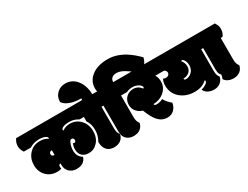

<svg xmlns="http://www.w3.org/2000/svg" viewBox="-121 -1550 2848 2202"><g transform="rotate(-30 1303.5 -449.0)"><path d="M268.1 -263.2Q272.5 -263.2 273.9 -263.7V-324.2Q272.5 -324.7 266.6 -324.7Q252.9 -324.7 244.9 -315.4Q236.8 -306.2 236.8 -293Q236.8 -279.8 245.4 -271.5Q253.9 -263.2 268.1 -263.2ZM545.9 -81.1Q519 3.9 416 3.9Q358.4 3.9 321.3 -31.7Q284.2 -67.4 284.2 -123V-145Q258.8 -145 258.8 -116.2Q258.8 -103.5 262.7 -88.9Q241.2 -79.1 206.1 -79.1Q120.1 -79.1 64.9 -135.5Q9.8 -191.9 9.8 -277.6Q9.8 -363.3 61 -421.9Q116.2 -485.8 207 -485.8Q268.6 -485.8 309.1 -456.1Q312.5 -460.9 312.5 -466.8Q312.5 -482.4 282.5 -495.1Q252.4 -507.8 207 -507.8Q136.2 -507.8 81.1 -472.2H-12.2Q-42 -513.7 -42 -560.1Q-42 -585 -34.9 -605.2Q-27.8 -625.5 -12.2 -649.9H806.2Q824.2 -622.1 830.3 -604Q836.4 -585.9 836.4 -560.1Q836.4 -514.2 806.2 -472.2H726.1Q672.4 -507.8 603 -507.8Q558.6 -507.8 528.3 -495.4Q498 -482.9 498 -464.4Q498 -458 502 -454.1Q546.4 -485.8 603 -485.8Q687.5 -485.8 743.2 -422.9Q768.1 -395 781.5 -358.6Q794.9 -322.3 794.9 -285.2Q794.9 -192.9 745.8 -138.4Q696.8 -84 628.9 -84Q571.3 -84 539.6 -115Q507.8 -146 507.8 -201.7Q507.8 -237.3 522.5 -274.9Q531.7 -269 540.8 -269Q549.8 -269 555.7 -276.6Q561.5 -284.2 561.5 -296.6Q561.5 -309.1 554.4 -316.9Q547.4 -324.7 536.6 -324.7Q525.9 -324.7 520 -322.3Q505.4 -307.6 493.7 -273.2Q481.9 -238.8 481.9 -201.7Q481.9 -118.2 545.9 -81.1Z M847.2 -649.9Q864.7 -649.9 864.7 -663.1Q864.7 -667.5 861.8 -671.9Q786.6 -671.9 731.9 -689.5Q662.6 -711.4 631.8 -755.9Q631.8 -828.1 680.7 -872.1Q724.6 -911.6 787.1 -911.6Q881.8 -911.6 939.9 -833.5Q994.1 -760.7 996.6 -649.9H1040.5Q1057.1 -624 1063.7 -605Q1070.3 -585.9 1070.3 -560.1Q1070.3 -513.7 1040.5 -472.2H1016.1V-188Q1016.1 -155.8 1022.5 -134.5Q1028.8 -113.3 1043.9 -95.2Q1035.2 -48.8 1000.5 -22.5Q965.8 3.9 912.4 3.9Q858.9 3.9 825.7 -25.4Q786.1 -60.5 783.2 -127L782.7 -141.6Q820.8 -204.1 820.8 -281Q820.8 -357.9 782.7 -413.6V-472.2H757.8Q728 -513.7 728 -560.1Q728 -585 735.1 -605.2Q742.2 -625.5 757.8 -649.9Z M1042 -472.2H1016.6Q986.8 -513.7 986.8 -560.1Q986.8 -585 993.9 -605.2Q1001 -625.5 1016.6 -649.9H1061.5Q1056.2 -665 1056.2 -690.4Q1056.2 -785.2 1131.3 -845.7Q1211.9 -910.2 1350.1 -910.2Q1460 -910.2 1569.8 -843.3Q1641.1 -799.8 1716.8 -723.1Q1702.1 -668.5 1676.3 -642.3Q1650.4 -616.2 1611.1 -616.2Q1571.8 -616.2 1527.3 -643.6Q1512.7 -652.3 1488.3 -669.4Q1415 -722.2 1357.4 -722.2Q1318.4 -722.2 1296.1 -703.4Q1273.9 -684.6 1273.9 -649.9H1299.3Q1315.9 -624 1322.5 -605Q1329.1 -585.9 1329.1 -560.1Q1329.1 -513.7 1299.3 -472.2H1274.9V-188Q1274.9 -155.8 1281.2 -134.5Q1287.6 -113.3 1302.7 -95.2Q1293.9 -48.8 1259.3 -22.5Q1224.6 3.9 1171.1 3.9Q1117.7 3.9 1083 -25.4Q1042 -60.1 1042 -127Z M1611.8 14.2Q1541 14.2 1490.2 -42Q1446.8 -89.8 1405.8 -196.8Q1365.7 -207.5 1335 -238.8Q1297.4 -277.3 1297.4 -331.1Q1297.4 -396.5 1341.3 -434.6Q1378.9 -467.8 1431.6 -467.8Q1466.3 -467.8 1492.7 -452.6Q1519 -437.5 1534.7 -413.1Q1546.4 -416.5 1546.4 -426.3Q1546.4 -436 1537.6 -447.3Q1528.8 -458.5 1514.2 -467.8Q1478.5 -490.2 1434.8 -490.2Q1391.1 -490.2 1354 -472.2H1282.7Q1252.9 -513.7 1252.9 -560.1Q1252.9 -585 1260 -605.2Q1267.1 -625.5 1282.7 -649.9H1775.4Q1804.7 -605 1804.7 -559.6Q1804.7 -514.2 1774.4 -472.2H1728.5Q1752.4 -436.5 1752.4 -384.8Q1752.4 -306.6 1694.1 -255.1Q1635.7 -203.6 1548.3 -200.2Q1548.3 -179.7 1579.1 -179.7Q1601.6 -179.7 1624.3 -185.8Q1647 -191.9 1662.1 -201.2Q1677.2 -173.8 1699 -148.9Q1720.7 -124 1742.7 -107.9Q1736.8 -57.1 1702.4 -21.5Q1668 14.2 1611.8 14.2Z M1725.1 -560.1Q1725.1 -585 1732.2 -605.2Q1739.3 -625.5 1754.9 -649.9H2360.4Q2377 -624 2383.5 -605Q2390.1 -585.9 2390.1 -560.1Q2390.1 -513.7 2360.4 -472.2H2335.9V-188Q2335.9 -153.8 2342 -133.1Q2348.1 -112.3 2362.8 -95.2Q2353.5 -48.3 2318.4 -22.2Q2283.2 3.9 2237.5 3.9Q2191.9 3.9 2156.7 -15.1Q2121.6 -34.2 2107.9 -68.8Q2140.1 -74.7 2169.4 -94Q2198.7 -113.3 2198.7 -130.9Q2198.7 -140.1 2191.9 -143.1Q2131.8 -85 2031.2 -85Q1976.6 -85 1929.9 -100.8Q1883.3 -116.7 1848.1 -146Q1769.5 -211.4 1769.5 -317.9Q1769.5 -363.3 1788.6 -398.9Q1802.2 -390.1 1823.7 -390.1Q1845.2 -390.1 1858.4 -402.1Q1871.6 -414.1 1871.6 -432.1Q1871.6 -460 1842.8 -472.2H1754.9Q1725.1 -513.7 1725.1 -560.1ZM2081.5 -474.1Q2073.2 -474.1 2069.8 -466.8Q2082.5 -453.1 2091.8 -430.2Q2101.1 -407.2 2101.1 -383.3Q2101.1 -335.9 2070.1 -309.1Q2039.1 -282.2 1991.7 -282.2V-278.8Q1991.7 -261.7 2016.6 -261.7Q2057.1 -261.7 2089.8 -292Q2127 -325.7 2127 -383.3Q2127 -419.4 2111.6 -446.8Q2096.2 -474.1 2081.5 -474.1Z M2595.2 -188Q2595.2 -155.8 2601.6 -134.5Q2607.9 -113.3 2623 -95.2Q2614.3 -48.8 2579.6 -22.5Q2544.9 3.9 2494.1 3.9Q2457 3.9 2425.3 -10.5Q2393.6 -24.9 2376.5 -52.7Q2388.2 -76.2 2391.1 -105.5Q2377.9 -118.7 2372.6 -130.4Q2362.3 -152.3 2362.3 -189.5V-472.2H2337.4Q2307.6 -513.7 2307.6 -560.1Q2307.6 -585 2314.7 -605.2Q2321.8 -625.5 2337.4 -649.9H2619.6Q2636.2 -624 2642.8 -605Q2649.4 -585.9 2649.4 -560.1Q2649.4 -513.7 2619.6 -472.2H2595.2Z"/></g></svg>

Font: Modak
Style: Regular
Weight: 400
Version: Version 1.036;PS Version 1.000;hotconv 1.0.79;makeotf.lib2.5